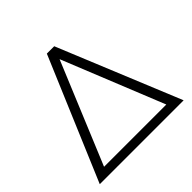

<svg xmlns="http://www.w3.org/2000/svg" viewBox="-178 -882 1052 1052"><g transform="rotate(-45 348.5 -355.5)"><path d="M379.4 -710.9 671.4 0H21.5L322.3 -710.9ZM105.5 -50.8H587.9L350.1 -640.1Z"/></g></svg>

Font: Vazir Thin FD-UI
Style: Thin-FD-UI
Weight: 100
Designer: Saber Rastikerdar
Foundry: Saber Rastikerdar
Version: Version 30.1.0